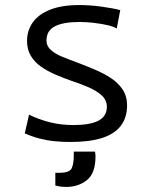

<svg xmlns="http://www.w3.org/2000/svg" viewBox="-20 -550 600 760"><path d="M259 12Q227 12 196.5 9Q166 6 137 -1.5Q108 -9 78 -22L95 -96Q134 -77 177.5 -66Q221 -55 271 -55Q337 -55 370 -72.5Q403 -90 403 -127Q403 -154 382.5 -172.5Q362 -191 329.5 -205Q297 -219 260 -231Q229 -242 198 -255.5Q167 -269 142 -286.5Q117 -304 102 -329Q87 -354 87 -388Q87 -429 109.5 -461Q132 -493 178 -511.5Q224 -530 294 -530Q335 -530 380 -524Q425 -518 456 -510L442 -437Q430 -445 405.5 -450.5Q381 -456 352 -459.5Q323 -463 295 -463Q231 -463 197.5 -446Q164 -429 164 -389Q164 -368 181 -352.5Q198 -337 226 -325.5Q254 -314 287 -302Q321 -289 355.5 -274.5Q390 -260 419 -241Q448 -222 465.5 -195.5Q483 -169 483 -133Q483 -85 458.5 -52.5Q434 -20 384.5 -4Q335 12 259 12ZM242 190Q232 190 222.5 189Q213 188 199 184V134H215Q255 134 263.5 116.5Q272 99 272 67V50H356Q358 60 358 69Q358 136 324 163Q290 190 242 190Z"/></svg>

Font: Ubuntu Sans Mono
Style: Regular
Weight: 400
Monospace: yes
Designer: Dalton Maag Ltd
Foundry: Dalton Maag Ltd
Version: Version 1.006